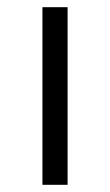

<svg xmlns="http://www.w3.org/2000/svg" viewBox="-20 -514 305 534"><path d="M98 0V-494H168V0Z"/></svg>

Font: Nunito Sans 7pt Light
Style: Regular
Weight: 300
Designer: Vernon Adams
Foundry: Vernon Adams
Version: Version 3.101;gftools[0.9.27]